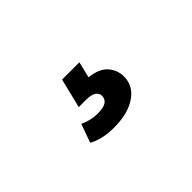

<svg xmlns="http://www.w3.org/2000/svg" viewBox="-25 -213 651 651"><g transform="rotate(-45 300.0 112.0)"><path d="M267 232Q212 232 174 211L198 144Q212 151 228.5 155Q245 159 263 159Q291 159 303 150.5Q315 142 315 127Q315 114 303.5 106Q292 98 266 98H232L258 -8H341L327 50Q373 55 393.5 78.5Q414 102 414 133Q414 178 374 205Q334 232 267 232Z"/></g></svg>

Font: Montserrat
Style: Bold
Weight: 700
Designer: Julieta Ulanovsky
Foundry: Julieta Ulanovsky
Version: Version 9.000; ttfautohint (v1.8.4.7-5d5b)